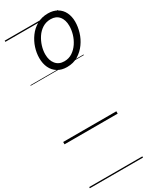

<svg xmlns="http://www.w3.org/2000/svg" viewBox="-311 -972 1144 1420"><g transform="rotate(-30 261.0 -262.5)"><path d="M303 -485Q257 -485 224 -505.5Q191 -526 174 -562Q157 -598 157 -645Q157 -688 171 -732Q185 -776 213 -814.5Q241 -853 282 -876.5Q323 -900 377 -900Q422 -900 455 -880.5Q488 -861 505 -826Q522 -791 522 -746Q522 -704 508.5 -658.5Q495 -613 467 -574Q439 -535 398.5 -510Q358 -485 303 -485ZM307 -532Q346 -532 376 -552Q406 -572 427 -603.5Q448 -635 458.5 -671Q469 -707 469 -741Q469 -793 443.5 -823Q418 -853 373 -853Q333 -853 302.5 -833.5Q272 -814 251.5 -783Q231 -752 220 -716.5Q209 -681 209 -647Q209 -595 235 -563.5Q261 -532 307 -532ZM0 365H454V375H0ZM0 -20H454V0H0ZM0 -505H454V-500H0ZM0 -885H454V-875H0Z"/></g></svg>

Font: Playwrite IS Guides
Style: Regular
Weight: 400
Designer: Veronika Burian, José Scaglione
Foundry: TypeTogether
Version: Version 1.003